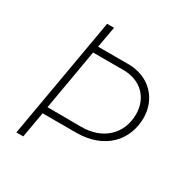

<svg xmlns="http://www.w3.org/2000/svg" viewBox="-162 -832 930 964"><g transform="rotate(30 303.5 -350.0)"><path d="M63 0H103L129 -149H323C488 -149 580 -252 580 -382C580 -492 500 -578 379 -578H203L225 -700H185ZM135 -188 196 -540H372C473 -540 538 -473 538 -379C538 -267 458 -186 329 -187Z"/></g></svg>

Font: Fixel Display ExtraLight
Style: Italic
Weight: 200
Italic angle: -10°
Designer: AlfaBravo + MacPaw
Foundry: Kyrylo Tkachov, Marchela Mozhyna, Serhii Makarenko, Maria Weinstein, Zakhar Kryvoshyya
Version: Version 1.210;Glyphs 3.2 (3217)